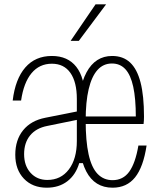

<svg xmlns="http://www.w3.org/2000/svg" viewBox="-20 -860 740 892"><path d="M503 12Q420 12 380.5 -64Q341 -140 341 -300Q341 -448 382 -524Q423 -600 501 -600Q552 -600 584.5 -569.5Q617 -539 633 -477Q649 -415 649 -318Q649 -312 648.5 -300.5Q648 -289 647 -284H362V-319H625L611 -317Q611 -402 599 -457Q587 -512 562.5 -538.5Q538 -565 500 -565Q460 -565 433 -535Q406 -505 392 -446Q378 -387 378 -300Q378 -205 391.5 -143.5Q405 -82 433 -52.5Q461 -23 503 -23Q552 -23 580.5 -62.5Q609 -102 623 -184H661Q646 -84 607.5 -36Q569 12 503 12ZM347 -344V-305L200 -275Q148 -265 120 -231Q92 -197 92 -144Q92 -90 122 -57Q152 -24 200 -24Q263 -24 300 -73Q337 -122 337 -205V-400Q337 -479 307 -521.5Q277 -564 221 -564Q163 -564 126.5 -520Q90 -476 78 -393H39Q51 -493 97.5 -546.5Q144 -600 221 -600Q295 -600 334.5 -549.5Q374 -499 374 -405V-130L370 -102H348Q332 -48 293 -18Q254 12 197 12Q131 12 91 -30Q51 -72 51 -141Q51 -210 87.5 -255Q124 -300 191 -313ZM308 -670 424 -840H473L346 -670Z"/></svg>

Font: Martian Mono SemiExpanded Thin
Style: Regular
Weight: 250
Monospace: yes
Version: Version 0.930